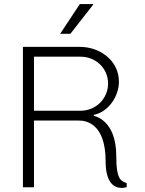

<svg xmlns="http://www.w3.org/2000/svg" viewBox="-20 -915 710 938"><path d="M274 -750H324L435 -892V-895H370ZM599 -1V-20C574 -32 548 -30 548 -153C548 -332 438 -349 438 -349V-354C508 -367 561 -443 561 -516C561 -619 468 -686 371 -686H92V0H146V-326H367C399 -326 496 -313 496 -127C496 -15 543 3 574 3C588 3 599 -1 599 -1ZM374 -374H146V-638H374C448 -638 508 -581 508 -507C508 -433 448 -374 374 -374Z"/></svg>

Font: Chivo Light
Style: Regular
Weight: 300
Designer: Hector Gatti
Foundry: Omnibus-Type
Version: Version 1.003;PS 001.003;hotconv 1.0.70;makeotf.lib2.5.58329